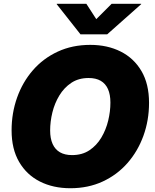

<svg xmlns="http://www.w3.org/2000/svg" viewBox="-20 -972 807 1002"><path d="M347.2 10.3Q257.3 10.3 188.2 -24.7Q119.1 -59.6 79.8 -127Q40.5 -194.3 40.5 -291.5Q40.5 -382.3 69.3 -463.1Q98.1 -543.9 151.9 -605.7Q205.6 -667.5 281.5 -702.6Q357.4 -737.8 451.2 -737.8Q540.5 -737.8 609.6 -703.1Q678.7 -668.5 718.3 -601.1Q757.8 -533.7 757.8 -435.5Q757.8 -344.2 728.5 -263.4Q699.2 -182.6 645.3 -121.1Q591.3 -59.6 515.9 -24.7Q440.4 10.3 347.2 10.3ZM356 -162.6Q408.7 -162.6 446.5 -187.7Q484.4 -212.9 508.8 -253.9Q533.2 -294.9 544.7 -342.8Q556.2 -390.6 556.2 -436.5Q556.2 -478.5 543.5 -507.1Q530.8 -535.6 505.6 -550.3Q480.5 -564.9 442.4 -564.9Q390.1 -564.9 352.3 -539.8Q314.5 -514.6 289.8 -473.9Q265.1 -433.1 253.4 -385.3Q241.7 -337.4 241.7 -291Q241.7 -249.5 254.6 -220.7Q267.6 -191.9 293 -177.2Q318.4 -162.6 356 -162.6ZM430.7 -952.1 482.4 -872.1 562.5 -952.1H716.8V-950.2L539.6 -793H399.9L275.9 -950.2L276.4 -952.1Z"/></svg>

Font: Inter 20pt Black
Style: Italic
Weight: 900
Italic angle: -9.3988°
Version: Version 4.001;git-66647c0bb